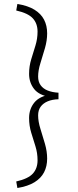

<svg xmlns="http://www.w3.org/2000/svg" viewBox="-20 -733 394 976"><path d="M170.9 82Q170.9 44.9 160.2 10.7Q149.4 -23.4 138.7 -58.6Q127.9 -93.8 127.9 -132.8Q127.9 -178.7 154.3 -211.4Q180.7 -244.1 238.3 -252.9V-239.3Q178.7 -248 153.3 -280.8Q127.9 -313.5 127.9 -357.4Q127.9 -396.5 138.7 -431.6Q149.4 -466.8 160.2 -501.5Q170.9 -536.1 170.9 -572.3Q170.9 -613.3 147 -639.6Q123 -666 62.5 -679.7L68.4 -712.9Q122.1 -704.1 155.3 -683.6Q188.5 -663.1 204.1 -632.8Q219.7 -602.5 219.7 -563.5Q219.7 -527.3 208.5 -488.3Q197.3 -449.2 185.5 -412.1Q173.8 -375 173.8 -343.8Q173.8 -317.4 186.5 -299.8Q199.2 -282.2 222.2 -272.9Q245.1 -263.7 277.3 -261.7V-228.5Q245.1 -227.5 222.2 -217.8Q199.2 -208 186.5 -190.4Q173.8 -172.9 173.8 -146.5Q173.8 -115.2 185.5 -78.1Q197.3 -41 208.5 -2Q219.7 37.1 219.7 73.2Q219.7 112.3 204.1 142.6Q188.5 172.9 155.3 193.4Q122.1 213.9 68.4 222.7L62.5 189.5Q123 175.8 147 149.4Q170.9 123 170.9 82Z"/></svg>

Font: Crimson Pro ExtraLight
Style: Regular
Weight: 250
Designer: Jacques Le Bailly
Foundry: Baron von Fonthausen
Version: Version 1.003